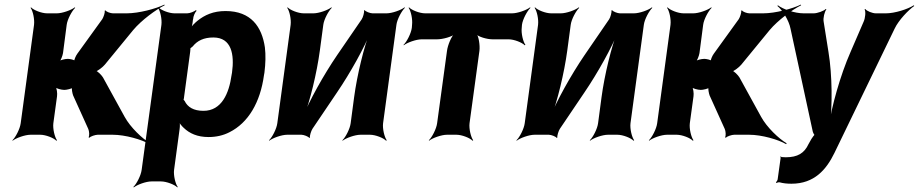

<svg xmlns="http://www.w3.org/2000/svg" viewBox="-20 -586 3996 835"><path d="M298 -171 364 -25C368 -16 370 5 365 11L369 13C373 7 395 0 405 0H470C525 0 597 21 631 41L633 37C600 18 547 -32 522 -78L428 -249C422 -259 403 -279 394 -279V-275C403 -275 428 -295 436 -305L559 -455C595 -498 659 -545 696 -563L695 -566C658 -548 584 -528 531 -528H471C461 -528 441 -535 439 -541L435 -539C438 -533 430 -511 425 -503L316 -352C310 -344 301 -324 303 -318L307 -320C305 -326 283 -330 275 -330C263 -330 242 -325 235 -319L237 -316C244 -322 252 -343 254 -355L270 -478C273 -502 293 -539 307 -552L305 -554C290 -542 251 -528 227 -528H185C161 -528 126 -542 115 -554L113 -552C123 -539 131 -502 128 -478L70 -50C67 -26 48 11 34 24L35 26C50 14 89 0 113 0H155C179 0 214 14 225 26L228 24C218 11 209 -26 212 -50L228 -167C230 -180 227 -203 221 -210L218 -208C224 -201 247 -195 260 -195C269 -195 293 -200 298 -206L294 -208C290 -202 295 -179 298 -171Z M819 -500 820 -503C820 -514 828 -533 835 -539L832 -542C825 -536 806 -528 794 -528H739C715 -528 680 -542 669 -554L667 -552C677 -539 685 -502 682 -478L596 153C593 177 574 214 560 227L562 229C577 217 615 203 639 203H680C704 203 740 217 751 229L753 227C743 214 734 177 737 153L761 -24C763 -37 763 -54 759 -62L756 -60C759 -52 770 -38 779 -30C804 -6 838 10 887 10C920 10 951 3 978 -11C1060 -52 1112 -141 1128 -259L1130 -270C1135 -310 1136 -347 1132 -380C1119 -469 1072 -538 961 -538C908 -538 870 -521 838 -495C827 -486 811 -470 807 -461L810 -460C815 -469 818 -487 819 -500ZM865 -104C822 -104 796 -120 783 -147C782 -149 776 -155 775 -154L778 -151C779 -152 781 -165 781 -168L807 -360C807 -363 809 -377 808 -378L805 -375C806 -374 816 -382 818 -384C838 -409 866 -423 908 -423C987 -423 1000 -349 989 -270L987 -259C976 -180 944 -104 865 -104Z M1553 -502 1446 -346C1388 -261 1324 -146 1296 -75L1300 -74C1328 -145 1358 -269 1371 -366L1386 -478C1389 -502 1409 -539 1423 -552L1421 -554C1406 -542 1367 -528 1343 -528H1301C1277 -528 1242 -542 1231 -554L1229 -552C1239 -539 1247 -502 1244 -478L1186 -50C1183 -26 1164 11 1150 24L1151 26C1166 14 1205 0 1229 0H1291C1301 0 1322 8 1325 14L1328 12C1326 6 1333 -17 1339 -26L1445 -183C1503 -268 1567 -383 1594 -453L1591 -454C1563 -384 1533 -260 1520 -163L1505 -50C1502 -26 1483 11 1469 24L1470 26C1485 14 1524 0 1548 0H1589C1613 0 1648 14 1659 26L1662 24C1652 11 1643 -26 1646 -50L1704 -478C1707 -502 1727 -539 1741 -552L1739 -554C1724 -542 1685 -528 1661 -528H1600C1590 -528 1569 -536 1566 -542L1563 -540C1565 -533 1559 -511 1553 -502Z M2249 -465 2250 -478C2253 -502 2273 -539 2287 -552L2285 -554C2270 -542 2231 -528 2207 -528H1829C1805 -528 1770 -542 1759 -554L1757 -552C1767 -539 1775 -502 1772 -478L1771 -465C1768 -441 1749 -404 1735 -391L1736 -389C1751 -401 1790 -415 1814 -415H1881C1905 -415 1946 -426 1960 -439L1958 -441C1943 -429 1927 -389 1924 -365L1881 -50C1878 -26 1859 11 1845 24L1846 26C1861 14 1900 0 1924 0H1965C1989 0 2024 14 2035 26L2038 24C2028 11 2019 -26 2022 -50L2065 -365C2068 -389 2062 -429 2051 -441L2049 -439C2059 -426 2098 -415 2122 -415H2192C2216 -415 2251 -401 2262 -389L2265 -391C2255 -404 2246 -441 2249 -465Z M2629 -502 2522 -346C2464 -261 2400 -146 2372 -75L2376 -74C2404 -145 2434 -269 2447 -366L2462 -478C2465 -502 2485 -539 2499 -552L2497 -554C2482 -542 2443 -528 2419 -528H2377C2353 -528 2318 -542 2307 -554L2305 -552C2315 -539 2323 -502 2320 -478L2262 -50C2259 -26 2240 11 2226 24L2227 26C2242 14 2281 0 2305 0H2367C2377 0 2398 8 2401 14L2404 12C2402 6 2409 -17 2415 -26L2521 -183C2579 -268 2643 -383 2670 -453L2667 -454C2639 -384 2609 -260 2596 -163L2581 -50C2578 -26 2559 11 2545 24L2546 26C2561 14 2600 0 2624 0H2665C2689 0 2724 14 2735 26L2738 24C2728 11 2719 -26 2722 -50L2780 -478C2783 -502 2803 -539 2817 -552L2815 -554C2800 -542 2761 -528 2737 -528H2676C2666 -528 2645 -536 2642 -542L2639 -540C2641 -533 2635 -511 2629 -502Z M3066 -171 3132 -25C3136 -16 3138 5 3133 11L3137 13C3141 7 3163 0 3173 0H3238C3293 0 3365 21 3399 41L3401 37C3368 18 3315 -32 3290 -78L3196 -249C3190 -259 3171 -279 3162 -279V-275C3171 -275 3196 -295 3204 -305L3327 -455C3363 -498 3427 -545 3464 -563L3463 -566C3426 -548 3352 -528 3299 -528H3239C3229 -528 3209 -535 3207 -541L3203 -539C3206 -533 3198 -511 3193 -503L3084 -352C3078 -344 3069 -324 3071 -318L3075 -320C3073 -326 3051 -330 3043 -330C3031 -330 3010 -325 3003 -319L3005 -316C3012 -322 3020 -343 3022 -355L3038 -478C3041 -502 3061 -539 3075 -552L3073 -554C3058 -542 3019 -528 2995 -528H2953C2929 -528 2894 -542 2883 -554L2881 -552C2891 -539 2899 -502 2896 -478L2838 -50C2835 -26 2816 11 2802 24L2803 26C2818 14 2857 0 2881 0H2923C2947 0 2982 14 2993 26L2996 24C2986 11 2977 -26 2980 -50L2996 -167C2998 -180 2995 -203 2989 -210L2986 -208C2992 -201 3015 -195 3028 -195C3037 -195 3061 -200 3066 -206L3062 -208C3058 -202 3063 -179 3066 -171Z M3375 100 3362 194C3361 199 3357 205 3355 206L3356 210C3359 208 3367 206 3371 207C3385 211 3402 213 3422 213C3522 213 3574 151 3609 79L3871 -462C3888 -498 3931 -543 3956 -560L3954 -563C3928 -546 3871 -528 3833 -528H3789C3774 -528 3749 -538 3743 -547L3740 -545C3746 -536 3743 -507 3736 -492L3679 -360C3634 -258 3596 -120 3585 -40H3589C3600 -120 3600 -258 3583 -360L3562 -492C3559 -507 3566 -536 3574 -545L3571 -547C3563 -538 3534 -528 3519 -528H3475C3436 -528 3385 -546 3363 -563L3361 -560C3382 -543 3411 -498 3418 -461L3514 -17C3514 -13 3521 3 3525 3V-1C3521 -1 3512 14 3509 18L3496 41C3478 80 3449 98 3397 98C3391 98 3384 97 3378 97C3377 97 3377 95 3377 94L3373 96C3374 97 3375 99 3375 100Z"/></svg>

Font: Asimov
Style: EdgeIt
Weight: 500
Designer: Google
Version: Version 2.000980: 2014